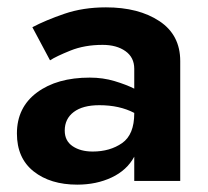

<svg xmlns="http://www.w3.org/2000/svg" viewBox="-20 -492 566 522"><path d="M116 -328Q133 -339 171.5 -354.5Q210 -370 259 -370Q297 -370 321 -353Q345 -336 345 -305V-251Q323 -262 291.5 -271.5Q260 -281 224 -281Q135 -281 80.5 -240.5Q26 -200 26 -129Q26 -62 71.5 -26Q117 10 190 10Q242 10 283.5 -9.5Q325 -29 345 -66V0H470V-326Q470 -397 413.5 -434.5Q357 -472 268 -472Q206 -472 155 -454.5Q104 -437 68 -418ZM156 -137Q156 -169 180.5 -187.5Q205 -206 250 -206Q305 -206 345 -185V-184Q345 -126 312 -103Q279 -80 232 -80Q199 -80 177.5 -94.5Q156 -109 156 -137Z"/></svg>

Font: Jost-600-Semi-PL
Style: Regular
Weight: 600
Version: Version 3.300; ttfautohint (v0.97) -l 8 -r 50 -G 200 -x 14 -